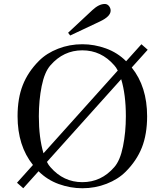

<svg xmlns="http://www.w3.org/2000/svg" viewBox="-20 -954 827 987"><path d="M330.1 -785.6 455.1 -902.3Q488.8 -933.6 518.6 -933.6Q531.7 -933.6 540.3 -922.9Q548.8 -912.1 548.8 -899.4Q548.8 -869.6 494.1 -843.8L340.8 -771.5ZM67.4 -14.6 149.4 -106Q70.3 -204.6 70.3 -356.4Q70.3 -448.7 97.2 -516.8Q124 -585 180.7 -641.6Q219.7 -680.7 278.6 -703.6Q337.4 -726.6 403.3 -726.6Q464.8 -726.6 524.4 -705.1Q584 -683.6 628.4 -639.2L707 -726.6L739.3 -698.2L657.2 -606.9Q736.3 -508.3 736.3 -356.4Q736.3 -264.2 709.5 -196Q682.6 -127.9 626 -71.3Q586.9 -32.2 528.1 -9.3Q469.2 13.7 403.3 13.7Q341.8 13.7 282.2 -7.8Q222.7 -29.3 178.2 -73.7L99.6 13.7ZM179.7 -356.4Q179.7 -245.6 203.6 -166L585.4 -591.3Q576.7 -608.4 567.4 -618.2Q500.5 -695.3 403.3 -695.3Q306.2 -695.3 239.3 -618.2Q209 -584 194.3 -511.5Q179.7 -439 179.7 -356.4ZM221.2 -121.6Q230 -104.5 239.3 -94.7Q306.2 -17.6 403.3 -17.6Q500.5 -17.6 567.4 -94.7Q597.7 -128.9 612.3 -201.7Q627 -274.4 627 -356.4Q627 -467.3 603 -546.9Z"/></svg>

Font: Theano Old Style
Style: Regular
Weight: 400
Designer: Alexey Kryukov
Version: Version 2.00